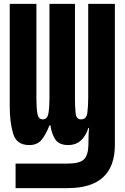

<svg xmlns="http://www.w3.org/2000/svg" viewBox="-20 -734 640 986"><path d="M60 232H328Q570 232 570 9V-714H433V-231Q433 -188 428.5 -154.5Q424 -121 396 -121Q372 -121 368.5 -151.5Q365 -182 365 -227V-714H234V-225Q234 -182 228.5 -151.5Q223 -121 200 -121Q178 -121 172.5 -148.5Q167 -176 167 -225V-714H30V-189Q30 -106 47.5 -47.5Q65 11 130 11Q172 11 194 -16.5Q216 -44 234 -90H239Q246 -43 265.5 -16Q285 11 331 11Q405 11 434 -77H438Q434 -53 434 11Q433 62 411.5 84Q390 106 329 106H60Z"/></svg>

Font: Noto Sans Mono Extra
Style: Regular
Weight: 800
Designer: Monotype Design Team
Foundry: Monotype Imaging Inc.
Version: Version 1.900